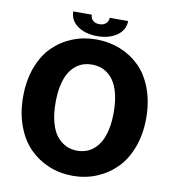

<svg xmlns="http://www.w3.org/2000/svg" viewBox="-95 -962 954 1057"><g transform="rotate(10 382.0 -433.0)"><path d="M228.5 -879.4H332Q332 -860.4 345.2 -847.7Q358.4 -835 381.8 -835Q405.3 -835 418.7 -847.7Q432.1 -860.4 432.1 -879.4H535.2Q535.2 -829.6 491.9 -798.8Q448.7 -768.1 381.8 -768.1Q314.9 -768.1 271.7 -798.8Q228.5 -829.6 228.5 -879.4ZM381.8 12.7Q311 12.7 249 -12.7Q187 -38.1 139.9 -85.2Q92.8 -132.3 65.4 -205.8Q38.1 -279.3 38.1 -369.6Q38.1 -460 65.2 -533.2Q92.3 -606.4 139.4 -653.1Q186.5 -699.7 248.5 -724.6Q310.5 -749.5 381.8 -749.5Q453.1 -749.5 515.4 -724.6Q577.6 -699.7 624.8 -653.1Q671.9 -606.4 699 -533.4Q726.1 -460.4 726.1 -369.6Q726.1 -279.3 698.5 -205.8Q670.9 -132.3 623.5 -85.2Q576.2 -38.1 514.2 -12.7Q452.1 12.7 381.8 12.7ZM381.8 -127.9Q407.7 -127.9 430.9 -135.5Q454.1 -143.1 475.1 -161.1Q496.1 -179.2 511.2 -206.5Q526.4 -233.9 535.4 -275.6Q544.4 -317.4 544.4 -369.6Q544.4 -422.4 535.4 -463.9Q526.4 -505.4 511.2 -532.2Q496.1 -559.1 474.9 -576.7Q453.6 -594.2 430.7 -601.6Q407.7 -608.9 381.8 -608.9Q356 -608.9 333 -601.6Q310.1 -594.2 289.1 -576.7Q268.1 -559.1 252.9 -532.2Q237.8 -505.4 228.8 -463.9Q219.7 -422.4 219.7 -369.6Q219.7 -304.2 233.2 -255.9Q246.6 -207.5 270 -180.4Q293.5 -153.3 321.3 -140.6Q349.1 -127.9 381.8 -127.9Z"/></g></svg>

Font: Epilogue ExtraBold
Style: Regular
Weight: 800
Designer: Tyler Finck
Foundry: Etcetera Type Co
Version: Version 2.112